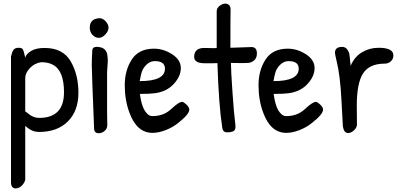

<svg xmlns="http://www.w3.org/2000/svg" viewBox="-20 -733 2217 1065"><path d="M196 -1Q162 -1 133 -24Q133 -24 120 -35V265Q114 285 99 298.5Q84 312 67 312Q41 312 41 277V-420Q47 -446 55.5 -457Q64 -468 82.5 -468Q101 -468 106.5 -459.5Q112 -451 120 -413Q124 -433 152 -450Q180 -467 227 -467Q329 -467 372 -393Q415 -319 415 -218.5Q415 -118 356.5 -59.5Q298 -1 196 -1ZM120 -301V-115Q126 -112 134 -105Q163 -79 197 -79Q335 -79 335 -221Q335 -342 273 -374Q247 -388 209 -388Q172 -383 146 -355.5Q120 -328 120 -301Z M532 -632Q550 -632 566 -615Q582 -598 582 -579.5Q582 -561 564.5 -542Q547 -523 528 -523Q509 -523 493.5 -539Q478 -555 478 -580Q478 -628 530 -632Q531 -632 532 -632ZM574 -108 575 -38Q575 -19 560 -6.5Q545 6 528 6Q503 6 502 -19Q489 -338 489 -372Q489 -406 492 -455Q494 -473 515 -473Q568 -473 575 -430Q578 -408 578 -395L574 -332Z M834 -463Q887 -463 935 -432Q983 -401 983 -355.5Q983 -310 944 -267.5Q905 -225 840 -216Q812 -212 756 -212Q767 -127 799 -100Q809 -89 826 -89Q888 -89 930 -128.5Q972 -168 990 -168Q998 -168 1014 -153Q1030 -138 1030 -125Q1030 -99 967 -50Q939 -27 899.5 -11.5Q860 4 826 4Q739 4 698 -108Q672 -177 672 -260Q672 -343 711 -403Q750 -463 834 -463ZM839 -394Q801 -394 774 -351Q764 -336 755 -283Q895 -283 895 -352Q895 -394 839 -394Z M1113 -467 1163 -466Q1180 -466 1182 -467V-672Q1183 -689 1199 -701Q1215 -713 1229 -713Q1243 -713 1251.5 -704Q1260 -695 1259 -676Q1258 -657 1258 -468L1375 -472Q1405 -472 1405 -437Q1405 -411 1389.5 -398Q1374 -385 1356.5 -384Q1339 -383 1322 -383L1261 -384Q1261 -343 1269.5 -222Q1278 -101 1283 -65.5Q1288 -30 1285 -19.5Q1282 -9 1274 -5Q1261 1 1239 1Q1217 1 1213 -23Q1193 -154 1186 -383Q1177 -382 1117 -382Q1057 -382 1057 -417Q1057 -467 1113 -467Z M1576 -463Q1629 -463 1677 -432Q1725 -401 1725 -355.5Q1725 -310 1686 -267.5Q1647 -225 1582 -216Q1554 -212 1498 -212Q1509 -127 1541 -100Q1551 -89 1568 -89Q1630 -89 1672 -128.5Q1714 -168 1732 -168Q1740 -168 1756 -153Q1772 -138 1772 -125Q1772 -99 1709 -50Q1681 -27 1641.5 -11.5Q1602 4 1568 4Q1481 4 1440 -108Q1414 -177 1414 -260Q1414 -343 1453 -403Q1492 -463 1576 -463ZM1581 -394Q1543 -394 1516 -351Q1506 -336 1497 -283Q1637 -283 1637 -352Q1637 -394 1581 -394Z M1959 -146 1960 -43Q1960 -25 1943.5 -10Q1927 5 1911 5Q1888 5 1882 -31Q1881 -39 1874 -177.5Q1867 -316 1847 -395Q1838 -433 1838 -440Q1838 -473 1878 -473Q1895 -473 1905 -460Q1915 -447 1917.5 -433.5Q1920 -420 1922 -397Q1924 -374 1925 -368Q1946 -418 1988 -443Q2030 -468 2080 -468Q2162 -468 2162 -426Q2162 -405 2147.5 -392.5Q2133 -380 2114 -380Q2029 -380 1994 -326Q1959 -272 1959 -146Z"/></svg>

Font: Patrick Hand
Style: Regular
Weight: 400
Designer: Patrick Wagesreiter
Foundry: Patrick Wagesreiter
Version: Version 1.003;PS 001.003;hotconv 1.0.70;makeotf.lib2.5.58329